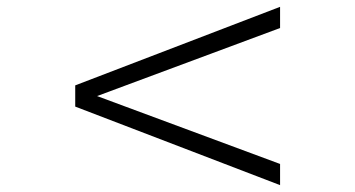

<svg xmlns="http://www.w3.org/2000/svg" viewBox="-20 -581 1040 562"><path d="M200.2 -269V-331.1L799.8 -561V-499L264.2 -299.8L799.8 -101.1V-39.1Z"/></svg>

Font: Tagmukay Beta
Style: Regular
Weight: 400
Designer: Peter Martin
Foundry: SIL International
Version: Version 2.000; dev 82b92eM